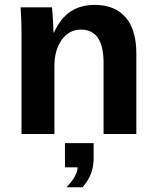

<svg xmlns="http://www.w3.org/2000/svg" viewBox="-20 -559 651 801"><path d="M412.1 0V-296.4Q412.1 -435.5 317.9 -435.5Q268.1 -435.5 237.5 -392.8Q207 -350.1 207 -283.2V0H69.8V-410.2Q69.8 -452.6 68.6 -479.7Q67.4 -506.8 65.9 -528.3H196.8Q198.2 -519 200.7 -478.8Q203.1 -438.5 203.1 -423.3H205.1Q232.9 -483.9 274.9 -511.2Q316.9 -538.6 375 -538.6Q459 -538.6 503.9 -486.8Q548.8 -435.1 548.8 -335.4V0ZM370.6 99.6Q370.6 135.3 360.1 163.8Q349.6 192.4 324.7 222.2H257.8Q303.7 173.3 303.7 139.2H251V38.1H370.6Z"/></svg>

Font: Arial
Style: Bold
Weight: 700
Designer: Steve Matteson
Foundry: Ascender Corporation
Version: Version 2.00.3